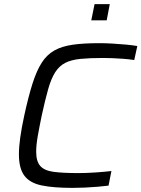

<svg xmlns="http://www.w3.org/2000/svg" viewBox="-20 -906 688 934"><path d="M333 8Q240 8 182.5 -4Q125 -16 98.5 -51.5Q72 -87 72 -155Q72 -191 78.5 -237.5Q85 -284 98 -344Q118 -436 138 -499Q158 -562 183 -601Q208 -640 244.5 -660.5Q281 -681 334 -688.5Q387 -696 462 -696Q493 -696 527.5 -694Q562 -692 594 -689Q626 -686 648 -682L633 -614Q607 -618 579.5 -620Q552 -622 527 -623Q502 -624 481 -624Q416 -624 371 -619.5Q326 -615 297 -600Q268 -585 248.5 -554.5Q229 -524 214.5 -473Q200 -422 183 -344Q171 -286 163.5 -243Q156 -200 156 -168Q156 -121 176 -98.5Q196 -76 241 -70Q286 -64 362 -64Q399 -64 443.5 -67Q488 -70 522 -74L508 -3Q484 0 454.5 2.5Q425 5 393.5 6.5Q362 8 333 8ZM424 -807 440 -886H514L499 -807Z"/></svg>

Font: Saira SemiExpanded
Style: Italic
Weight: 400
Width: 6
Italic angle: -12°
Designer: Hector Gatti with collaboration of the Omnibus-Type team
Foundry: Omnibus-Type
Version: Version 1.101